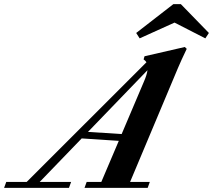

<svg xmlns="http://www.w3.org/2000/svg" viewBox="-91 -902 1023 922"><path d="M912.1 -743.7 895 -717.8 747.1 -793.5 579.6 -717.8 563 -743.7 741.7 -882.3H777.3ZM-71.3 0 -61 -28.3H37.1L612.3 -603Q607.4 -610.8 598.6 -616.7L603 -631.8L796.4 -676.3L805.7 -667.5Q779.8 -613.8 763.7 -575.7L533.7 -28.3H628.4L618.2 0H314.9L325.2 -28.3H395.5L479.5 -225.6L301.3 -237.3L99.6 -28.3H250.5L240.2 0ZM599.6 -508.8Q614.3 -542 617.2 -564.9L331.5 -268.6L493.2 -258.3Z"/></svg>

Font: Elstob
Style: Bold Italic
Weight: 700
Italic angle: -20°
Designer: Peter S. Baker
Version: Version 1.015